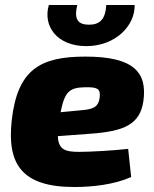

<svg xmlns="http://www.w3.org/2000/svg" viewBox="-20 -738 616 770"><path d="M326 -553C442 -553 522 -634 520 -718H406C403 -658 378 -639 337 -639C295 -639 275 -658 290 -718H176C151 -634 208 -553 326 -553ZM323 -511C144 -511 50 -462 27 -255C8 -81 66 12 278 12C352 12 439 2 506 -28L494 -141C434 -134 340 -129 296 -129C240 -129 214 -139 212 -192L347 -202C478 -212 541 -239 555 -332C571 -446 519 -511 323 -511ZM380 -350C376 -307 352 -300 307 -296L223 -288C239 -369 258 -387 320 -388C370 -389 383 -383 380 -350Z"/></svg>

Font: Exo 2 Extra Bold
Style: Italic
Weight: 800
Italic angle: -8°
Designer: Natanael Gama
Version: Version 1.001;PS 001.001;hotconv 1.0.88;makeotf.lib2.5.64775